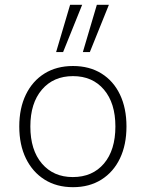

<svg xmlns="http://www.w3.org/2000/svg" viewBox="-20 -769 605 797"><path d="M283 8Q215 8 165 -23.5Q115 -55 87.5 -111.5Q60 -168 60 -244Q60 -320 87.5 -376.5Q115 -433 165 -464Q215 -495 283 -495Q351 -495 401 -464Q451 -433 478 -376.5Q505 -320 505 -244Q505 -168 478 -111.5Q451 -55 401 -23.5Q351 8 283 8ZM282 -34Q364 -34 411.5 -90Q459 -146 459 -244Q459 -341 411.5 -397Q364 -453 283 -453Q202 -453 154 -397Q106 -341 106 -244Q106 -146 154 -90Q202 -34 282 -34ZM324 -553 382 -749H432L353 -553ZM213 -553 271 -749H321L242 -553Z"/></svg>

Font: Nunito Sans 10pt ExtraLight
Style: Regular
Weight: 250
Designer: Vernon Adams
Foundry: Vernon Adams
Version: Version 3.101;gftools[0.9.27]